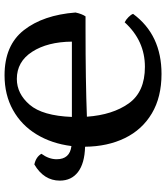

<svg xmlns="http://www.w3.org/2000/svg" viewBox="37 -758 730 844"><g transform="rotate(-90 402.0 -336.0)"><path d="M763 -116Q671 9 499 9Q397 9 325.5 -33.5Q254 -76 217 -152Q180 -228 179 -327Q106 -329 68 -358Q30 -387 30 -438Q30 -508 101 -550Q134 -543 148 -519Q124 -486 124 -452Q124 -394 182 -387Q193 -474 233.5 -540.5Q274 -607 340.5 -644Q407 -681 493 -681Q625 -681 691.5 -596Q758 -511 769 -369Q763 -341 752 -325H695Q468 -325 311 -319Q319 -206 369.5 -135Q420 -64 530 -64Q645 -64 726 -153Q738 -147 749 -136Q760 -125 763 -116ZM310 -385H641Q640 -492 596.5 -559.5Q553 -627 477 -627Q412 -627 363.5 -570.5Q315 -514 310 -385Z"/></g></svg>

Font: Vollkorn SC SemiBold
Style: Regular
Weight: 600
Designer: Friedrich Althausen
Foundry: Friedrich Althausen
Version: Version 4.015